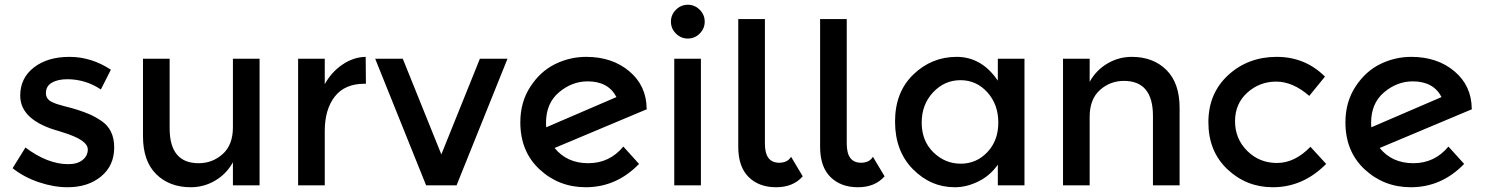

<svg xmlns="http://www.w3.org/2000/svg" viewBox="-20 -779 6241 807"><path d="M264 8Q206 8 143.5 -13Q81 -34 33 -72L87 -159Q180 -89 267 -89Q305 -89 327 -106.5Q349 -124 349 -151Q349 -191 243 -223Q235 -226 231 -227Q65 -272 65 -377Q65 -451 122.5 -495.5Q180 -540 272 -540Q364 -540 446 -486L404 -403Q339 -446 263 -446Q223 -446 198 -431.5Q173 -417 173 -388Q173 -362 199 -350Q217 -341 249.5 -333Q282 -325 307 -317Q332 -309 355.5 -299Q379 -289 406 -271Q460 -235 460 -159Q460 -83 405 -37.5Q350 8 264 8Z M959 -244V-532H1071V0H959V-97Q932 -48 884.5 -20Q837 8 782 8Q692 8 636.5 -47Q581 -102 581 -206V-532H693V-240Q693 -93 815 -93Q873 -93 916 -131.5Q959 -170 959 -244Z M1512 -427Q1429 -427 1387 -373Q1345 -319 1345 -228V0H1233V-532H1345V-425Q1372 -475 1418.5 -507Q1465 -539 1517 -540L1518 -427Q1515 -427 1512 -427Z M1771 0 1557 -532H1673L1835 -130L1997 -532H2113L1899 0Z M2444 -540Q2553 -540 2625 -479.5Q2697 -419 2698 -322L2699 -320L2311 -157Q2363 -93 2452.5 -93Q2542 -93 2600 -163L2666 -90Q2571 8 2442 8Q2329 8 2248 -67Q2167 -142 2167 -265Q2167 -350 2209 -414.5Q2251 -479 2313 -509.5Q2375 -540 2444 -540ZM2275 -263Q2275 -250 2276 -244L2571 -371Q2537 -437 2450 -437Q2384 -437 2329.5 -391Q2275 -345 2275 -263Z M2926 0H2814V-532H2926ZM2821 -638Q2800 -659 2800 -688Q2800 -717 2821 -738Q2842 -759 2871 -759Q2900 -759 2921 -738Q2942 -717 2942 -688Q2942 -659 2921 -638Q2900 -617 2871 -617Q2842 -617 2821 -638Z M3354 -38Q3314 8 3242 8Q3170 8 3126.5 -35Q3083 -78 3083 -162V-699H3195V-175Q3195 -95 3255 -95Q3290 -95 3305 -120Z M3698 -38Q3658 8 3586 8Q3514 8 3470.5 -35Q3427 -78 3427 -162V-699H3539V-175Q3539 -95 3599 -95Q3634 -95 3649 -120Z M4174 -440V-532H4286V0H4174V-87Q4142 -41 4092.5 -16.5Q4043 8 3993 8Q3892 8 3817 -68Q3742 -144 3742 -268Q3742 -392 3819 -466Q3896 -540 4001 -540Q4106 -540 4174 -440ZM3854 -263.5Q3854 -187 3903 -139Q3952 -91 4018 -91Q4084 -91 4130 -139.5Q4176 -188 4176 -264Q4176 -340 4130 -391Q4084 -442 4017 -442Q3950 -442 3902 -391Q3854 -340 3854 -263.5Z M4560 -288V0H4448V-532H4560V-435Q4587 -484 4634.5 -512Q4682 -540 4737 -540Q4827 -540 4882.5 -485Q4938 -430 4938 -326V0H4826V-292Q4826 -439 4704 -439Q4646 -439 4603 -400.5Q4560 -362 4560 -288Z M5330 8Q5219 8 5139 -67.5Q5059 -143 5059 -265Q5059 -387 5142.5 -463.5Q5226 -540 5346 -540Q5466 -540 5549 -457L5483 -376Q5414 -436 5344 -436Q5274 -436 5222.5 -389.5Q5171 -343 5171 -269.5Q5171 -196 5222 -145Q5273 -94 5347.5 -94Q5422 -94 5488 -162L5554 -90Q5457 8 5330 8Z M5912 -540Q6021 -540 6093 -479.5Q6165 -419 6166 -322L6167 -320L5779 -157Q5831 -93 5920.5 -93Q6010 -93 6068 -163L6134 -90Q6039 8 5910 8Q5797 8 5716 -67Q5635 -142 5635 -265Q5635 -350 5677 -414.5Q5719 -479 5781 -509.5Q5843 -540 5912 -540ZM5743 -263Q5743 -250 5744 -244L6039 -371Q6005 -437 5918 -437Q5852 -437 5797.5 -391Q5743 -345 5743 -263Z"/></svg>

Font: Montserrat Alternates
Style: Regular
Weight: 400
Designer: Julieta Ulanovsky
Foundry: Julieta Ulanovsky
Version: Version 2.001